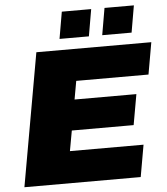

<svg xmlns="http://www.w3.org/2000/svg" viewBox="-59 -937 862 990"><g transform="rotate(-5 372.0 -442.5)"><path d="M274 -746H426L450 -885H298ZM495 -746H647L671 -885H519ZM27 0H629L658 -165H277L296 -270H616L644 -428H324L341 -523H715L744 -688H149Z"/></g></svg>

Font: Archivo Black
Style: Italic
Weight: 900
Italic angle: -10°
Designer: Hector Gatti
Foundry: Omnibus-Type
Version: Version 2.001